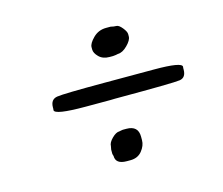

<svg xmlns="http://www.w3.org/2000/svg" viewBox="-68 -576 680 585"><g transform="rotate(-15 272.0 -283.5)"><path d="M296.9 -399.9Q275.9 -399.9 263.7 -412.1Q251.5 -424.3 251.5 -435.5V-442.9Q251.5 -454.6 268.3 -471.4Q285.2 -488.3 309.6 -488.3H323.7Q333.5 -485.8 341.3 -485.8Q349.1 -485.8 359.4 -473.1Q369.6 -460.4 369.6 -452.6V-445.3Q369.6 -433.6 354 -418Q338.4 -402.3 323.7 -402.3Q318.8 -400.9 316.9 -400.9L307.6 -399.9ZM260.3 -328.1H418Q505.4 -328.1 505.4 -313.5L504.9 -309.1V-304.7Q504.9 -279.3 485.1 -276.1Q465.3 -272.9 289.1 -272.9H279.8L265.6 -272.5H187Q89.8 -272.5 89.8 -287.6L90.3 -291.5V-295.9Q90.3 -321.3 111.6 -324.7Q132.8 -328.1 260.3 -328.1ZM289.6 -175.3Q326.7 -175.3 326.7 -140.6V-129.4Q326.7 -112.3 313.5 -95.9Q300.3 -79.6 276.9 -79.6H265.6Q230.5 -79.6 230.5 -105.5Q228.5 -111.3 228.5 -113.3V-126L230.5 -136.7Q230.5 -147.5 243.4 -160.4Q256.3 -173.3 267.1 -173.3Q270 -174.3 272 -174.3L278.3 -175.3Z"/></g></svg>

Font: Averia Libre Light
Style: Italic
Weight: 300
Italic angle: -8.5°
Version: Version 1.002